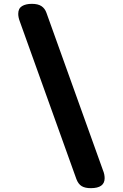

<svg xmlns="http://www.w3.org/2000/svg" viewBox="-20 -850 640 1000"><path d="M516 36Q521 48 523 58.5Q525 69 525 78Q525 104 507 117Q489 130 453 130Q423 130 405.5 119.5Q388 109 378 83L84 -736Q79 -749 77 -759Q75 -769 75 -778Q75 -806 94.5 -818Q114 -830 146 -830Q178 -830 196 -818Q214 -806 222 -783Z"/></svg>

Font: Maple Mono NL ExtraBold
Style: Regular
Weight: 800
Monospace: yes
Designer: subframe7536
Version: Version 7.000